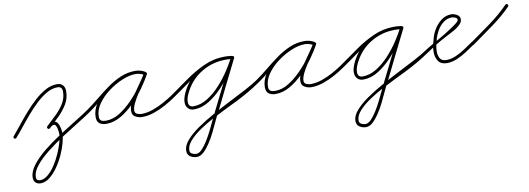

<svg xmlns="http://www.w3.org/2000/svg" viewBox="-50 -559 3173 1152"><g transform="rotate(-10 1536.0 16.5)"><path d="M13 -6Q35 -32 62 -66Q89 -100 120 -135.5Q151 -171 184 -201Q217 -231 252 -250Q287 -269 323 -269Q345 -269 357.5 -255.5Q370 -242 370 -219Q370 -175 348.5 -139.5Q327 -104 296 -74Q265 -44 236 -16Q229 -10 222 -16Q216 -23 222 -30Q249 -56 279 -84Q309 -112 330 -145.5Q351 -179 351 -219Q351 -250 323 -250Q290 -250 257 -231.5Q224 -213 192 -183Q160 -153 130 -118Q100 -83 74 -50Q48 -17 27 6Q21 13 14 7Q7 1 13 -6ZM222 -30Q230 -37 240.5 -44Q251 -51 262 -51Q279 -51 288 -37Q297 -23 300.5 -4.5Q304 14 304 27Q304 50 294.5 85Q285 120 268 157Q251 194 228 226.5Q205 259 178.5 279.5Q152 300 124 300Q105 300 93.5 289Q82 278 82 259Q82 222 112 183Q142 144 189 106Q236 68 290 33Q344 -2 393 -32Q442 -62 475 -85Q482 -90 488 -82Q493 -75 485 -69Q455 -48 407.5 -19Q360 10 307 44.5Q254 79 207 116Q160 153 130.5 189.5Q101 226 101 259Q101 281 124 281Q148 281 171.5 261.5Q195 242 215.5 211Q236 180 251.5 145Q267 110 276 78.5Q285 47 285 27Q285 20 283 6Q281 -8 276 -20Q271 -32 262 -32Q255 -32 247.5 -26.5Q240 -21 236 -16Q229 -10 222 -16Q216 -23 222 -30Z M472 -72Q467 -79 475 -85Q511 -110 548.5 -141Q586 -172 625.5 -200.5Q665 -229 708 -247.5Q751 -266 798 -266Q814 -266 829.5 -262Q845 -258 859 -249Q866 -243 861 -236Q856 -228 848 -233Q824 -247 796 -247Q760 -247 715.5 -228.5Q671 -210 630 -179.5Q589 -149 562.5 -111Q536 -73 536 -34Q536 -14 546.5 -8Q557 -2 575 -2Q617 -2 657.5 -27Q698 -52 735 -90Q772 -128 801 -169Q830 -210 848 -243Q852 -251 861 -246Q869 -242 864 -233Q854 -214 835 -187.5Q816 -161 797 -132.5Q778 -104 765 -77.5Q752 -51 752 -32Q752 -16 766 -10.5Q780 -5 793 -5Q826 -5 861.5 -17.5Q897 -30 930.5 -48.5Q964 -67 990 -85Q997 -90 1003 -82Q1008 -75 1000 -69Q973 -50 937.5 -30.5Q902 -11 865 1.5Q828 14 793 14Q772 14 752.5 3.5Q733 -7 733 -32Q733 -56 746 -83.5Q759 -111 778 -139Q797 -167 816 -193.5Q835 -220 848 -243Q852 -251 861 -246Q869 -242 864 -233Q845 -198 814.5 -155Q784 -112 745.5 -73Q707 -34 663.5 -8.5Q620 17 575 17Q549 17 533 5.5Q517 -6 517 -34Q517 -77 545 -118.5Q573 -160 616.5 -193Q660 -226 708 -246Q756 -266 796 -266Q830 -266 858 -249Q866 -245 860 -236Q855 -228 847 -233Q837 -241 824 -244Q811 -247 798 -247Q753 -247 712 -229Q671 -211 632 -182.5Q593 -154 556.5 -123.5Q520 -93 485 -69Q478 -64 472 -72Z M987 -72Q982 -79 990 -85Q1042 -121 1097.5 -161Q1153 -201 1214 -229Q1275 -257 1341 -257Q1352 -257 1362.5 -256.5Q1373 -256 1384 -254Q1394 -253 1392 -244Q1391 -234 1382 -236Q1364 -238 1345 -238Q1268 -238 1202 -200Q1136 -162 1099 -94Q1091 -80 1084 -62.5Q1077 -45 1077 -28Q1077 4 1107 4Q1150 4 1192 -22Q1234 -48 1270.5 -88Q1307 -128 1335 -171Q1363 -214 1379 -247Q1384 -256 1392 -251Q1401 -247 1397 -239Q1358 -162 1320 -84.5Q1282 -7 1244 70Q1244 70 1243.5 70Q1243 70 1243 70Q1243 70 1243 70.5Q1243 71 1243 71Q1233 89 1219.5 118.5Q1206 148 1190 180.5Q1174 213 1155 241.5Q1136 270 1116 288.5Q1096 307 1074 307Q1053 307 1035 295.5Q1017 284 1017 260Q1017 229 1045 196.5Q1073 164 1118.5 132.5Q1164 101 1219 70.5Q1274 40 1329 12Q1384 -16 1430.5 -40.5Q1477 -65 1506 -85Q1513 -90 1519 -82Q1524 -75 1516 -69Q1481 -45 1444 -23.5Q1407 -2 1369 17Q1345 29 1304.5 48.5Q1264 68 1218 92Q1172 116 1130.5 144Q1089 172 1062.5 201.5Q1036 231 1036 260Q1036 275 1048.5 281.5Q1061 288 1074 288Q1091 288 1108.5 270Q1126 252 1143.5 224Q1161 196 1176.5 164.5Q1192 133 1205 105.5Q1218 78 1227 61Q1227 61 1227 61.5Q1227 62 1227 62Q1227 62 1226.5 62Q1226 62 1226 62Q1265 -15 1303 -92.5Q1341 -170 1379 -247Q1384 -256 1392 -252Q1401 -247 1397 -239Q1379 -202 1349 -157.5Q1319 -113 1280.5 -72Q1242 -31 1198 -4Q1154 23 1107 23Q1084 23 1071 8.5Q1058 -6 1058 -28Q1058 -47 1065.5 -67Q1073 -87 1082 -103Q1122 -176 1192 -216.5Q1262 -257 1345 -257Q1365 -257 1384 -254Q1394 -253 1392 -244Q1391 -234 1382 -236Q1372 -237 1362 -237.5Q1352 -238 1341 -238Q1277 -238 1218 -210.5Q1159 -183 1105 -143.5Q1051 -104 1000 -69Q993 -64 987 -72Z M1503 -72Q1498 -79 1506 -85Q1542 -110 1579.5 -141Q1617 -172 1656.5 -200.5Q1696 -229 1739 -247.5Q1782 -266 1829 -266Q1845 -266 1860.5 -262Q1876 -258 1890 -249Q1897 -243 1892 -236Q1887 -228 1879 -233Q1855 -247 1827 -247Q1791 -247 1746.5 -228.5Q1702 -210 1661 -179.5Q1620 -149 1593.5 -111Q1567 -73 1567 -34Q1567 -14 1577.5 -8Q1588 -2 1606 -2Q1648 -2 1688.5 -27Q1729 -52 1766 -90Q1803 -128 1832 -169Q1861 -210 1879 -243Q1883 -251 1892 -246Q1900 -242 1895 -233Q1885 -214 1866 -187.5Q1847 -161 1828 -132.5Q1809 -104 1796 -77.5Q1783 -51 1783 -32Q1783 -16 1797 -10.5Q1811 -5 1824 -5Q1857 -5 1892.5 -17.5Q1928 -30 1961.5 -48.5Q1995 -67 2021 -85Q2028 -90 2034 -82Q2039 -75 2031 -69Q2004 -50 1968.5 -30.5Q1933 -11 1896 1.5Q1859 14 1824 14Q1803 14 1783.5 3.5Q1764 -7 1764 -32Q1764 -56 1777 -83.5Q1790 -111 1809 -139Q1828 -167 1847 -193.5Q1866 -220 1879 -243Q1883 -251 1892 -246Q1900 -242 1895 -233Q1876 -198 1845.5 -155Q1815 -112 1776.5 -73Q1738 -34 1694.5 -8.5Q1651 17 1606 17Q1580 17 1564 5.5Q1548 -6 1548 -34Q1548 -77 1576 -118.5Q1604 -160 1647.5 -193Q1691 -226 1739 -246Q1787 -266 1827 -266Q1861 -266 1889 -249Q1897 -245 1891 -236Q1886 -228 1878 -233Q1868 -241 1855 -244Q1842 -247 1829 -247Q1784 -247 1743 -229Q1702 -211 1663 -182.5Q1624 -154 1587.5 -123.5Q1551 -93 1516 -69Q1509 -64 1503 -72Z M2018 -72Q2013 -79 2021 -85Q2073 -121 2128.5 -161Q2184 -201 2245 -229Q2306 -257 2372 -257Q2383 -257 2393.5 -256.5Q2404 -256 2415 -254Q2425 -253 2423 -244Q2422 -234 2413 -236Q2395 -238 2376 -238Q2299 -238 2233 -200Q2167 -162 2130 -94Q2122 -80 2115 -62.5Q2108 -45 2108 -28Q2108 4 2138 4Q2181 4 2223 -22Q2265 -48 2301.5 -88Q2338 -128 2366 -171Q2394 -214 2410 -247Q2415 -256 2423 -251Q2432 -247 2428 -239Q2389 -162 2351 -84.5Q2313 -7 2275 70Q2275 70 2274.5 70Q2274 70 2274 70Q2274 70 2274 70.5Q2274 71 2274 71Q2264 89 2250.5 118.5Q2237 148 2221 180.5Q2205 213 2186 241.5Q2167 270 2147 288.5Q2127 307 2105 307Q2084 307 2066 295.5Q2048 284 2048 260Q2048 229 2076 196.5Q2104 164 2149.5 132.5Q2195 101 2250 70.5Q2305 40 2360 12Q2415 -16 2461.5 -40.5Q2508 -65 2537 -85Q2544 -90 2550 -82Q2555 -75 2547 -69Q2512 -45 2475 -23.5Q2438 -2 2400 17Q2376 29 2335.5 48.5Q2295 68 2249 92Q2203 116 2161.5 144Q2120 172 2093.5 201.5Q2067 231 2067 260Q2067 275 2079.5 281.5Q2092 288 2105 288Q2122 288 2139.5 270Q2157 252 2174.5 224Q2192 196 2207.5 164.5Q2223 133 2236 105.5Q2249 78 2258 61Q2258 61 2258 61.5Q2258 62 2258 62Q2258 62 2257.5 62Q2257 62 2257 62Q2296 -15 2334 -92.5Q2372 -170 2410 -247Q2415 -256 2423 -252Q2432 -247 2428 -239Q2410 -202 2380 -157.5Q2350 -113 2311.5 -72Q2273 -31 2229 -4Q2185 23 2138 23Q2115 23 2102 8.5Q2089 -6 2089 -28Q2089 -47 2096.5 -67Q2104 -87 2113 -103Q2153 -176 2223 -216.5Q2293 -257 2376 -257Q2396 -257 2415 -254Q2425 -253 2423 -244Q2422 -234 2413 -236Q2403 -237 2393 -237.5Q2383 -238 2372 -238Q2308 -238 2249 -210.5Q2190 -183 2136 -143.5Q2082 -104 2031 -69Q2024 -64 2018 -72Z M2534 -72Q2529 -79 2537 -85Q2545 -91 2570 -105.5Q2595 -120 2627 -138Q2659 -156 2688.5 -175Q2718 -194 2738 -209Q2758 -224 2758 -232Q2758 -242 2745.5 -247Q2733 -252 2725 -252Q2696 -252 2672.5 -233.5Q2649 -215 2634 -188Q2619 -161 2613 -136Q2613 -136 2613 -136Q2613 -136 2613 -136Q2613 -135 2613 -135Q2613 -135 2613 -135Q2608 -118 2604.5 -101.5Q2601 -85 2601 -66Q2601 -41 2611.5 -23.5Q2622 -6 2650 -6Q2679 -6 2708.5 -19Q2738 -32 2765.5 -50.5Q2793 -69 2816 -85Q2823 -90 2829 -82Q2834 -75 2826 -69Q2802 -52 2773 -33Q2744 -14 2712.5 -0.5Q2681 13 2650 13Q2614 13 2598 -10Q2582 -33 2582 -66Q2582 -86 2585.5 -104Q2589 -122 2595 -141Q2595 -141 2595 -141Q2595 -141 2595 -140Q2595 -140 2595 -140Q2595 -140 2595 -140Q2601 -170 2619 -200Q2637 -230 2664 -250.5Q2691 -271 2725 -271Q2741 -271 2759 -261Q2777 -251 2777 -232Q2777 -222 2772 -213.5Q2767 -205 2759 -198Q2740 -180 2714 -167Q2688 -154 2665 -141Q2634 -125 2605 -107Q2576 -89 2547 -69Q2540 -64 2534 -72Z M2815 -83Q2877 -127 2939.5 -172Q3002 -217 3055 -271Q3062 -277 3069 -271Q3075 -264 3069 -257Q3015 -203 2951.5 -157.5Q2888 -112 2827 -68Q2819 -62 2813 -70Q2808 -78 2815 -83Z"/></g></svg>

Font: FRB American Cursive Guidelines Extralight
Style: Italic
Weight: 200
Italic angle: -25°
Version: Version 2.0;Modular Font Editor K font №1